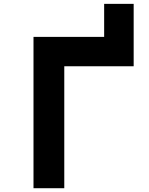

<svg xmlns="http://www.w3.org/2000/svg" viewBox="-20 -995 790 1015"><path d="M686.6 -800V-644.7H319.8V0H157.1V-800ZM530.6 -974.6H686.6V-790H530.6Z"/></svg>

Font: Martian Mono VF sWd Rg
Style: Regular
Weight: 400
Width: 6
Monospace: yes
Designer: Roman Shamin
Foundry: Evil Martians
Version: Version 1.100